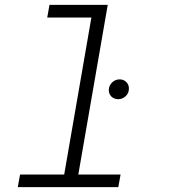

<svg xmlns="http://www.w3.org/2000/svg" viewBox="-20 -770 734 790"><path d="M183.6 -750H423.3L302.2 -51.8H476.1L466.8 0H53.2L62.5 -51.8H244.1L356 -697.8H174.3ZM427.7 -402.3Q429.2 -419.4 441.7 -431.2Q454.1 -442.9 471.2 -443.4Q488.8 -443.8 500.2 -431.9Q511.7 -419.9 510.3 -402.3Q509.3 -385.3 496.6 -373.8Q483.9 -362.3 466.8 -361.8Q458 -361.8 450.7 -364.7Q443.4 -367.7 438 -373Q432.6 -378.4 429.9 -386Q427.2 -393.6 427.7 -402.3Z"/></svg>

Font: Roboto Mono Light
Style: Italic
Weight: 300
Designer: Google
Version: Version 2.000985; 2015; ttfautohint (v1.3)